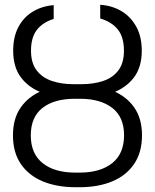

<svg xmlns="http://www.w3.org/2000/svg" viewBox="-20 -780 654 810"><path d="M295.9 -421.4H317.9Q395.5 -421.4 454.3 -397.7Q513.2 -374 546.1 -326.9Q579.1 -279.8 579.1 -209.5Q579.1 -137.2 545.7 -88.1Q512.2 -39.1 453.1 -14.6Q394 9.8 316.4 9.8H297.9Q220.7 9.8 161.1 -14.6Q101.6 -39.1 68.1 -87.9Q34.7 -136.7 34.7 -209Q34.7 -279.8 67.6 -326.9Q100.6 -374 159.4 -397.9Q218.3 -421.9 295.9 -421.4ZM317.9 -363.3H295.9Q208.5 -363.3 159.2 -324.7Q109.9 -286.1 109.9 -209Q109.9 -131.3 160.2 -91.6Q210.4 -51.8 297.4 -51.8H316.4Q402.8 -51.8 453.1 -91.6Q503.4 -131.3 503.4 -209.5Q503.4 -286.1 453.6 -324.7Q403.8 -363.3 317.9 -363.3ZM322.8 -424.8Q374.5 -424.8 415.3 -438.5Q456.1 -452.1 479.5 -483.2Q502.9 -514.2 502.9 -565.9Q502.9 -623 477.3 -655.3Q451.7 -687.5 402.8 -702.1V-759.8Q454.1 -756.3 493.4 -732.4Q532.7 -708.5 555.4 -666.5Q578.1 -624.5 578.1 -565.9Q578.1 -496.1 544.2 -452.1Q510.3 -408.2 452.6 -387.7Q395 -367.2 322.8 -367.2H290.5Q218.8 -367.2 160.9 -387.7Q103 -408.2 69.3 -452.1Q35.6 -496.1 35.6 -565.9Q35.6 -624.5 57.6 -666Q79.6 -707.5 118.4 -731Q157.2 -754.4 206.5 -758.3V-700.2Q159.7 -685.5 135.3 -653.6Q110.8 -621.6 110.8 -565.9Q110.8 -514.6 134.3 -483.6Q157.7 -452.6 198.2 -438.7Q238.8 -424.8 290.5 -424.8Z"/></svg>

Font: Inter 16pt Light
Style: Regular
Weight: 300
Version: Version 4.001;git-66647c0bb